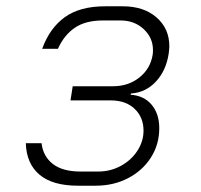

<svg xmlns="http://www.w3.org/2000/svg" viewBox="-20 -580 640 610"><path d="M228 10Q147 10 105.5 -25Q64 -60 62 -125H112Q117 -83 148 -59Q179 -35 236 -35H292Q331 -35 364 -53Q397 -71 416.5 -101Q436 -131 436 -165Q436 -207 408 -234Q380 -261 332 -261H204L211 -306H339Q388 -306 423 -334Q458 -362 465 -406Q466 -411 466 -421Q466 -460 436.5 -487.5Q407 -515 363 -515H307Q252 -515 218 -492Q184 -469 164 -425H114Q138 -491 186 -525.5Q234 -560 314 -560H370Q437 -560 477.5 -524.5Q518 -489 518 -433Q518 -426 516 -410Q508 -356 475.5 -321Q443 -286 396 -283L395 -279Q438 -276 462 -247Q486 -218 486 -173Q486 -121 459.5 -79.5Q433 -38 387 -14Q341 10 284 10Z"/></svg>

Font: JetBrains Mono Extra Light
Style: Italic
Weight: 200
Italic angle: -9°
Monospace: yes
Designer: Philipp Nurullin, Konstantin Bulenkov
Foundry: JetBrains
Version: 2.002